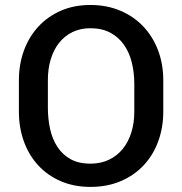

<svg xmlns="http://www.w3.org/2000/svg" viewBox="-20 -741 732 772"><path d="M343.5 10.5Q278 10.5 225 -12.2Q172 -35 134.5 -75.2Q97 -115.5 76.5 -171Q56 -226.5 56 -292V-418.5Q56 -482.5 76.2 -537.8Q96.5 -593 134 -633.8Q171.5 -674.5 224.5 -697.8Q277.5 -721 343.5 -721Q409.5 -721 463.8 -698Q518 -675 556.2 -634.5Q594.5 -594 615.5 -538.8Q636.5 -483.5 636.5 -418.5V-292Q636.5 -228 616.2 -172.8Q596 -117.5 558 -76.8Q520 -36 465.8 -12.8Q411.5 10.5 343.5 10.5ZM343.5 -83Q385.5 -83 418.2 -98.8Q451 -114.5 473.5 -142.2Q496 -170 508 -208.2Q520 -246.5 520 -292V-403.5Q520 -449 510 -489.5Q500 -530 478.5 -560.8Q457 -591.5 423.5 -609.5Q390 -627.5 343.5 -627.5Q303 -627.5 271 -611.8Q239 -596 217.2 -568.2Q195.5 -540.5 184 -502.5Q172.5 -464.5 172.5 -419.5V-308Q172.5 -263 181.5 -222.2Q190.5 -181.5 210.8 -150.5Q231 -119.5 263.5 -101.2Q296 -83 343.5 -83Z"/></svg>

Font: Roberto Sans Medium
Style: Regular
Weight: 500
Designer: Google (font) & Cristiano Sobral (main changes)
Version: Version 1.000;October 12, 2021;FontCreator 14.0.0.2814 64-bi